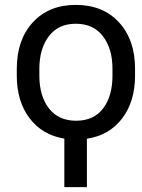

<svg xmlns="http://www.w3.org/2000/svg" viewBox="-20 -558 579 781"><path d="M48.3 -250V-278.3Q48.3 -396 113.5 -467Q178.7 -538.1 288.1 -538.1Q398.9 -538.1 464.1 -467Q529.3 -396 529.3 -278.3V-250Q529.3 -145 476.8 -76.2Q424.3 -7.3 333.5 6.3V203.1H241.7V5.9Q151.9 -8.8 100.1 -77.4Q48.3 -146 48.3 -250ZM140.1 -278.3V-250Q140.1 -167.5 179 -117.2Q217.8 -66.9 289.6 -66.9Q361.3 -66.9 399.4 -116.9Q437.5 -167 437.5 -250V-278.3Q437.5 -359.9 398.7 -410.6Q359.9 -461.4 288.1 -461.4Q217.3 -461.4 178.7 -410.6Q140.1 -359.9 140.1 -278.3Z"/></svg>

Font: Bert Sans Medium
Style: Regular
Weight: 500
Designer: Christian Robertson, Adam Twardoch, & Cristiano Sobral
Foundry: Google
Version: Version 12.135;January 10, 2020;FontCreator 12.0.0.2547 64-b